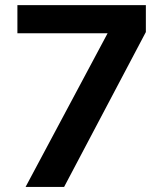

<svg xmlns="http://www.w3.org/2000/svg" viewBox="-20 -739 646 759"><path d="M233.4 0H81.1L405.3 -607.4H48.8V-718.8H556.6V-612.3Z"/></svg>

Font: Min Sans Bold
Style: Regular
Weight: 700
Designer: Jinseong-Kim, NotoSansCJK, Nunito
Foundry: Jinseong-Kim
Version: Version 1.400;Glyphs 3.1.2 (3151)